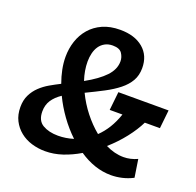

<svg xmlns="http://www.w3.org/2000/svg" viewBox="-119 -785 937 920"><g transform="rotate(20 349.5 -325.0)"><path d="M436 -376H692L682 -282H605Q585 -241 551 -197.5Q517 -154 473 -115Q519 -92 565 -92Q600 -92 635 -108L649 -17Q622 -3 593.5 3.5Q565 10 538 10Q495 10 454 -4Q413 -18 375 -44Q333 -19 289.5 -4.5Q246 10 202 10Q166 10 133 0Q100 -10 74.5 -30.5Q49 -51 34 -80.5Q19 -110 19 -149Q19 -184 32 -210.5Q45 -237 66 -257Q87 -277 113 -292Q139 -307 165 -320Q153 -353 146.5 -385.5Q140 -418 140 -449Q140 -491 152.5 -529Q165 -567 190.5 -596.5Q216 -626 254 -643Q292 -660 343 -660Q417 -660 460.5 -623.5Q504 -587 504 -523Q504 -486 488 -458Q472 -430 442.5 -406.5Q413 -383 373 -362Q333 -341 285 -318Q308 -270 341 -228Q374 -186 413 -154Q438 -178 457.5 -209.5Q477 -241 491 -282H426ZM395 -518Q395 -539 382.5 -558Q370 -577 335 -577Q312 -577 295 -567.5Q278 -558 267.5 -542.5Q257 -527 252 -506.5Q247 -486 247 -464Q247 -441 251 -417.5Q255 -394 263 -370Q328 -406 361.5 -441.5Q395 -477 395 -518ZM187 -267Q157 -247 141 -222.5Q125 -198 125 -165Q125 -118 156.5 -99.5Q188 -81 235 -81Q274 -81 313 -93Q274 -130 242 -174.5Q210 -219 187 -267Z"/></g></svg>

Font: Zilla Slab SemiBold
Style: Regular
Weight: 600
Designer: Typotheque.com
Foundry: Typotheque type foundry
Version: Version 1.0; 2017